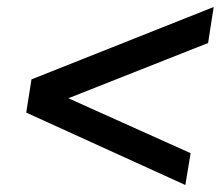

<svg xmlns="http://www.w3.org/2000/svg" viewBox="-20 -562 640 549"><path d="M510 -33 55 -240 70 -335 591 -542 575 -439 112 -256 120 -306 525 -124Z"/></svg>

Font: Nunito Sans 11pt
Style: Bold Italic
Weight: 700
Italic angle: -9°
Version: Version 3.101;gftools[0.9.27]